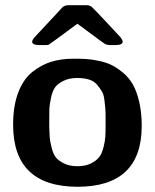

<svg xmlns="http://www.w3.org/2000/svg" viewBox="-20 -698 590 729"><path d="M29.8 -224.1Q29.8 -295.9 49.3 -346.9Q68.8 -397.9 103 -425Q137.2 -452.1 175 -463.6Q212.9 -475.1 258.8 -475.1Q284.7 -475.1 304.4 -474.1Q324.2 -473.1 352.5 -467.5Q380.9 -461.9 401.9 -451.9Q422.9 -441.9 446 -422.9Q469.2 -403.8 484.1 -377.9Q499 -352.1 508.5 -311.5Q518.1 -271 518.1 -220.2Q518.1 10.7 274.9 11.2Q29.8 10.7 29.8 -224.1ZM102.1 -540Q102.1 -545.9 112.5 -557.9Q123 -569.8 205.1 -657.2Q207 -659.2 209.5 -662.1Q211.9 -665 213.4 -666.5Q214.8 -668 217.5 -670.4Q220.2 -672.9 221.7 -673.8Q223.1 -674.8 226.1 -675.8Q229 -676.8 231.9 -677.5Q234.9 -678.2 238.8 -678.2H310.1Q321.3 -678.2 330.1 -670.2Q338.9 -662.1 382.8 -615.2Q415 -581.1 437 -557.1Q445.8 -545.9 445.8 -540Q445.8 -526.9 418.9 -526.9H397.9Q385.7 -526.9 377.4 -532Q369.1 -537.1 324.2 -570.8Q294.4 -592.8 273.9 -607.9Q169.9 -530.8 164.1 -527.8Q160.2 -526.9 150.9 -526.9H128.9Q102.1 -526.9 102.1 -540ZM167 -213.9Q168 -188 168.9 -175Q169.9 -162.1 176 -137.5Q182.1 -112.8 192.1 -100.3Q202.1 -87.9 223.1 -77.4Q244.1 -66.9 274.2 -66.9Q304.2 -66.9 325.2 -77.4Q346.2 -87.9 356.7 -101.6Q367.2 -115.2 373 -138.7Q378.9 -162.1 379.9 -178.5Q380.9 -194.8 380.9 -220.2Q380.9 -226.1 380.9 -228V-254.9Q380.9 -275.9 379.9 -286.4Q378.9 -296.9 376.5 -317.9Q374 -338.9 366.9 -350.8Q359.9 -362.8 348.4 -376.5Q336.9 -390.1 317.9 -396Q298.8 -401.9 272.9 -401.9Q242.2 -401.9 220.7 -390.9Q199.2 -379.9 189.2 -366.5Q179.2 -353 173.6 -326.4Q168 -299.8 167.5 -285.4Q167 -271 167 -241.2Z"/></svg>

Font: CMU Sans Serif
Style: Bold
Weight: 700
Version: Version 0.7.0